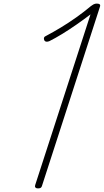

<svg xmlns="http://www.w3.org/2000/svg" viewBox="-20 -1035 578 1069"><path d="M191 14Q181 14 177 8.5Q173 3 176 -5L484 -955Q446 -926 405 -897.5Q364 -869 325.5 -845.5Q287 -822 255 -806Q246 -802 238 -803Q230 -804 226 -812Q223 -820 225.5 -826Q228 -832 238 -836Q276 -856 319 -882Q362 -908 405 -938.5Q448 -969 486 -1001Q494 -1007 499.5 -1010Q505 -1013 509.5 -1014Q514 -1015 519 -1015Q530 -1015 535 -1011Q540 -1007 536 -996L214 -1Q212 7 207 10.5Q202 14 191 14Z"/></svg>

Font: Playwrite BE VLG Thin
Style: Regular
Weight: 250
Designer: Veronika Burian, José Scaglione
Foundry: TypeTogether
Version: Version 1.002